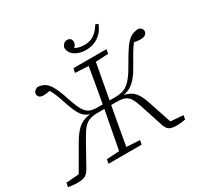

<svg xmlns="http://www.w3.org/2000/svg" viewBox="-186 -1072 1328 1290"><g transform="rotate(-30 478.0 -426.5)"><path d="M834 7Q792 7 774.5 -6Q757 -19 747 -50L690 -226Q677 -266 663 -289.5Q649 -313 626.5 -323Q604 -333 563 -333H520L516 -312Q503 -244 491 -175Q479 -106 467 -38L570 -32L564 0H307L313 -32L411 -38L467 -333H417Q377 -333 351 -323.5Q325 -314 305 -290.5Q285 -267 262 -226L163 -49Q147 -19 127.5 -6Q108 7 65 7Q43 7 24.5 4.5Q6 2 -7 0L-2 -31L98 -39L203 -220Q238 -282 273 -312.5Q308 -343 366 -351Q331 -360 308.5 -390.5Q286 -421 262 -492Q246 -542 234.5 -570.5Q223 -599 210 -622Q198 -620 185.5 -618Q173 -616 161 -616Q138 -616 128 -625.5Q118 -635 118 -649Q118 -663 127.5 -672Q137 -681 150 -685Q183 -684 206.5 -668.5Q230 -653 250 -615.5Q270 -578 292 -509Q312 -448 330 -417Q348 -386 371.5 -375.5Q395 -365 430 -365H473Q485 -433 497 -501Q509 -569 520 -636L417 -641L424 -674H680L674 -641L576 -636L526 -365H567Q609 -365 638.5 -376.5Q668 -388 695.5 -420Q723 -452 756 -511Q794 -578 820.5 -615.5Q847 -653 873 -668.5Q899 -684 934 -685Q963 -677 963 -651Q963 -636 950 -626Q937 -616 912 -616Q888 -616 864 -622Q846 -600 829 -572Q812 -544 784 -494Q756 -443 731.5 -413.5Q707 -384 682 -369.5Q657 -355 626 -349Q677 -339 703.5 -308.5Q730 -278 749 -219L809 -39L907 -31L901 0Q889 2 871 4.5Q853 7 834 7ZM560 -737Q510 -737 475.5 -760Q441 -783 439 -823Q443 -839 454 -849.5Q465 -860 481 -860Q496 -860 505.5 -851.5Q515 -843 515 -826Q515 -805 496 -789Q524 -772 568 -772Q612 -772 643 -793.5Q674 -815 698 -856L719 -848Q699 -795 657 -766Q615 -737 560 -737Z"/></g></svg>

Font: Source Serif 4 SmText Light
Style: Italic
Weight: 300
Italic angle: -12°
Designer: Frank Grießhammer
Foundry: Adobe
Version: Version 4.005;hotconv 1.1.0;makeotfexe 2.6.0